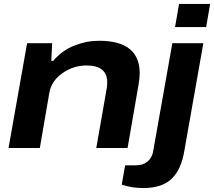

<svg xmlns="http://www.w3.org/2000/svg" viewBox="-20 -744 1076 965"><path d="M859.9 -607.9 879.9 -724.1H1036.1L1016.1 -607.9ZM22.9 0 116.2 -526.9H242.2L237.8 -438H247.1Q293 -491.2 353.8 -515.1Q414.6 -539.1 478 -539.1Q682.1 -539.1 682.1 -376Q682.1 -350.6 675.8 -314.9L621.1 0H463.9L516.1 -297.9Q519 -314.5 519 -329.1Q519 -415 415 -415Q348.6 -415 293.5 -376Q238.3 -336.9 228 -277.8L180.2 0ZM700.2 201.2Q642.1 201.2 591.8 184.1L608.9 86.9H663.1Q699.2 86.9 721.9 67.6Q744.6 48.3 750 15.1L846.2 -526.9H1002L905.8 18.1Q897.9 62.5 883.5 95Q869.1 127.4 845.2 151.9Q821.3 176.3 784.9 188.7Q748.5 201.2 700.2 201.2Z"/></svg>

Font: Archivo Expanded
Style: Bold Italic
Weight: 700
Width: 7
Italic angle: -10°
Designer: Hector Gatti
Foundry: Omnibus-Type
Version: Version 2.001